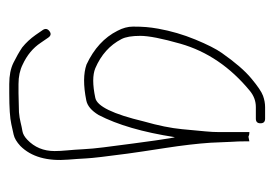

<svg xmlns="http://www.w3.org/2000/svg" viewBox="-109 -373 593 415"><g transform="rotate(90 187.5 -165.5)"><path d="M236.5 -442H211.5C203.5 -442 195.3 -440.5 187 -437.5C178.7 -434.5 166.2 -426.1 149.7 -412.3C133.1 -398.6 114.7 -377.3 94.5 -348.5C85.8 -336.2 76.1 -317 65.4 -291.1C54.7 -265.1 46.9 -238.4 42 -211C40.3 -201.7 39.2 -193 38.5 -185C37.8 -177 37.5 -167.5 37.5 -156.5C37.5 -145.5 40.5 -134.3 46.5 -123C60.8 -94.4 85.2 -72 119.5 -56C138.8 -49.2 164.6 -49 197 -55.5C208.7 -57.8 219.2 -66.7 228.5 -82C249.8 -122.8 265.8 -177.8 276.5 -247C278.5 -242.9 285.9 -191.4 298.5 -92.5C300.5 -76.8 301.8 -62.5 302.5 -49.5C303.2 -36.5 304 -24.8 305 -14.5C306 -4.2 306.5 5 306.5 13C306.5 36.9 298.3 56.5 282 72C275.7 78 269.5 81.5 263.5 82.5C257.5 83.5 251.2 84.8 244.5 86.5C237.8 88.2 230.5 89.3 222.5 90L181.5 91H161.5C145.5 91 131.5 88 119.5 82C99.3 72.7 83.6 59.7 72.5 43L61.5 27C57.5 21 52.8 20 47.5 24C42.2 28 41.2 32.7 44.5 38L55.5 54C63.5 65.3 72.5 75 82.5 83C92.5 89.7 103.6 96 115.8 102C128 108 143.2 111 161.5 111H181.5C213 111 235.3 109.5 248.5 106.5C255.8 104.8 263.3 103.2 271 101.5C278.7 99.8 286.8 95 295.5 87C319 63.5 328.8 28.8 325 -17C324 -29 323.1 -41.8 322.4 -55.4C321.7 -69 318.2 -98.8 312 -145C309.7 -162.3 305.6 -189.4 299.9 -226.3C294.2 -263.2 290.4 -295.8 288.5 -324L286.5 -370C285.8 -379.3 285.5 -389 285.5 -399V-408L275.5 -406C272.8 -407.3 270 -408 267 -408H265.5V-343C265.5 -333.7 265 -323.8 264 -313.5C263 -303.2 261.4 -286.1 259.2 -262.3C256.9 -238.5 251.4 -211 242.5 -180C226.7 -113.6 209.7 -78.6 191.5 -75C163.3 -69 142 -69 127.5 -75C98.6 -87.4 77.6 -106.2 64.5 -131.5C59.8 -140.5 57.5 -154.1 57.5 -172.3C57.5 -190.4 63.2 -219.3 74.5 -259C91 -316.7 124.9 -366.7 176.3 -409C186.8 -417.7 198.5 -422 211.5 -422H236.5C243.2 -422 246.5 -425.3 246.5 -432C246.5 -438.7 243.2 -442 236.5 -442Z"/></g></svg>

Font: Proton
Style: RgCnd
Weight: 500
Version: Version 1.017